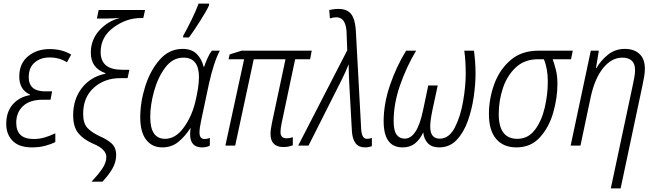

<svg xmlns="http://www.w3.org/2000/svg" viewBox="-20 -816 3678 1076"><path d="M290 -20V-69Q261 -55 231.5 -46Q202 -37 168 -37Q71 -37 71 -128Q71 -186 109 -221.5Q147 -257 219 -257H263L272 -304H233Q141 -304 141 -384Q141 -437 174 -465.5Q207 -494 258 -494Q313 -494 355 -467L379 -510Q328 -541 258 -541Q186 -541 137 -500.5Q88 -460 88 -387Q88 -313 148 -286V-283Q89 -273 52 -231.5Q15 -190 15 -121Q15 -63 51 -26.5Q87 10 159 10Q200 10 233.5 1Q267 -8 290 -20Z M554 202Q586 169 608.5 131.5Q631 94 631 53Q631 11 605.5 -12Q580 -35 540 -52Q493 -74 469.5 -99.5Q446 -125 446 -178Q446 -271 506 -324.5Q566 -378 653 -378H695L705 -425H664Q544 -425 544 -524Q544 -609 616 -662Q688 -715 770 -715H783L793 -760H533L523 -712H571Q611 -712 653 -716Q584 -698 536.5 -645.5Q489 -593 489 -521Q489 -434 571 -406V-403Q488 -386 439 -323Q390 -260 390 -171Q390 -105 418.5 -70Q447 -35 501 -11Q575 19 576 63Q576 96 552.5 130Q529 164 493 202Z M1039 -606Q1063 -638 1100 -696Q1137 -754 1151 -785L1152 -796H1093Q1079 -757 1053 -704Q1027 -651 1007 -616L1006 -606ZM1046 -97H1048Q1032 10 1113 10Q1139 10 1156 0V-43Q1141 -37 1127 -37Q1098 -37 1098 -73Q1098 -99 1108 -144L1150 -342Q1178 -469 1212 -532H1167Q1154 -515 1142.5 -489Q1131 -463 1124 -442H1121Q1111 -485 1082.5 -513.5Q1054 -542 1004 -542Q928 -542 875 -481.5Q822 -421 794 -332.5Q766 -244 766 -158Q766 -76 799 -33Q832 10 889 10Q943 10 981 -22Q1019 -54 1046 -97ZM822 -160Q822 -228 843.5 -305.5Q865 -383 906.5 -438Q948 -493 1008 -493Q1095 -493 1095 -384Q1095 -330 1074 -243Q1054 -161 1008.5 -99.5Q963 -38 905 -38Q822 -38 822 -160Z M1621 -2V-47Q1603 -41 1586 -41Q1552 -41 1552 -76Q1552 -94 1558 -124L1634 -484H1718L1727 -532H1334L1267 -511L1261 -484H1348L1243 0H1298L1402 -484H1580L1504 -127Q1496 -88 1496 -66Q1496 8 1569 8Q1597 8 1621 -2Z M2064 3V-43Q2051 -38 2036 -38Q2007 -38 2004 -94L1974 -647Q1970 -708 1948 -737Q1926 -766 1876 -766Q1862 -766 1848 -764Q1834 -762 1825 -760L1829 -713Q1847 -719 1866 -719Q1916 -719 1922 -641L1926 -534L1651 0H1709L1896 -371Q1906 -391 1915.5 -412Q1925 -433 1934 -456Q1934 -429 1935 -403.5Q1936 -378 1937 -353L1952 -83Q1957 10 2025 10Q2046 10 2064 3Z M2352 -74Q2356 -36 2378 -13Q2400 10 2441 10Q2500 10 2539.5 -32Q2579 -74 2602 -139Q2625 -204 2635 -274.5Q2645 -345 2645 -403Q2645 -438 2642.5 -471.5Q2640 -505 2636 -532H2582Q2590 -475 2590 -402Q2590 -334 2575.5 -249Q2561 -164 2529 -101.5Q2497 -39 2444 -39Q2391 -39 2391 -107Q2391 -139 2403 -197L2433 -337H2380L2350 -194Q2317 -39 2248 -39Q2219 -39 2202.5 -61.5Q2186 -84 2186 -138Q2186 -235 2222 -338.5Q2258 -442 2312 -532H2256Q2201 -443 2165.5 -338.5Q2130 -234 2130 -137Q2130 10 2236 10Q2278 10 2305.5 -12Q2333 -34 2352 -74Z M3104 -347Q3104 -389 3095.5 -423.5Q3087 -458 3077 -484H3180L3190 -532H2998Q2902 -532 2840.5 -478.5Q2779 -425 2749.5 -343.5Q2720 -262 2720 -176Q2720 -85 2760.5 -37.5Q2801 10 2874 10Q2955 10 3006 -46.5Q3057 -103 3080.5 -185.5Q3104 -268 3104 -347ZM2775 -177Q2775 -252 2798.5 -322.5Q2822 -393 2871 -438.5Q2920 -484 2995 -484H3028Q3050 -431 3050 -359Q3050 -286 3032.5 -211.5Q3015 -137 2977 -87.5Q2939 -38 2879 -38Q2775 -38 2775 -177Z M3458 240 3580 -335Q3585 -358 3589.5 -384Q3594 -410 3594 -431Q3594 -486 3563.5 -514Q3533 -542 3482 -542Q3427 -542 3386.5 -509Q3346 -476 3323 -435H3320L3336 -532H3291L3178 0H3233L3290 -270Q3313 -377 3360.5 -435Q3408 -493 3467 -493Q3539 -493 3539 -423Q3539 -405 3535 -383Q3531 -361 3526 -338L3403 240Z"/></svg>

Font: Noto Sans UI SemiCondensed Light
Style: Italic
Weight: 300
Width: 4
Designer: Monotype Design Team
Foundry: Monotype Imaging Inc.
Version: 1.001